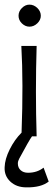

<svg xmlns="http://www.w3.org/2000/svg" viewBox="-41 -587 230 828"><path d="M135 -519Q135 -501 120 -486.5Q105 -472 86 -472Q68 -472 53.5 -486Q39 -500 39 -519Q39 -538 53.5 -552.5Q68 -567 86 -567Q105 -567 120 -552.5Q135 -538 135 -519ZM147 136 169 196Q136 222 73 221Q30 221 3.5 196Q-23 171 -21 134Q-20 99 1 57Q22 15 52 -15Q60 -231 51 -389H117Q111 -191 117 1H97Q85 17 42 97Q36 108 36 118Q36 136 48 147Q60 158 80 158Q119 158 147 136Z"/></svg>

Font: GFS Neohellenic Rg
Style: Regular
Weight: 400
Designer: Takis Katsoulidis and George D. Matthiopoulos
Foundry: Takis Katsoulidis and George D. Matthiopoulos
Version: Version 1.0